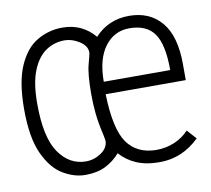

<svg xmlns="http://www.w3.org/2000/svg" viewBox="-60 -529 670 609"><g transform="rotate(-10 275.0 -225.0)"><path d="M408 12Q364 12 333 -1.5Q302 -15 281 -39Q261 -16 234 -2.5Q207 11 169 11Q133 11 97 -10.5Q61 -32 37 -84Q13 -136 13 -228Q13 -315 35.5 -366.5Q58 -418 95.5 -440Q133 -462 177 -462Q210 -462 236 -449.5Q262 -437 281 -414Q325 -462 392 -462Q458 -462 496 -417Q534 -372 534 -281V-230H276Q279 -118 310 -73.5Q341 -29 403 -28Q436 -28 463.5 -40Q491 -52 509 -72L536 -42Q481 12 408 12ZM277 -270H491Q491 -353 466 -388Q441 -423 386 -423Q337 -423 307 -383Q277 -343 277 -270ZM178 -31Q204 -31 226.5 -46Q249 -61 250 -83Q250 -88 246 -107Q237 -146 234 -176Q231 -206 231 -238Q231 -303 239.5 -333.5Q248 -364 248 -370Q248 -391 224.5 -406Q201 -421 177 -421Q144 -421 117 -403Q90 -385 73.5 -345Q57 -305 57 -238Q57 -129 91 -80Q125 -31 178 -31Z"/></g></svg>

Font: Inconsolata SemiExpanded Light
Style: Regular
Weight: 300
Width: 6
Monospace: yes
Designer: Raph Levien, Cyreal, Brenton Simpson
Foundry: Raph Levien, Cyreal, Google
Version: Version 3.001; ttfautohint (v1.8.2.53-6de2)